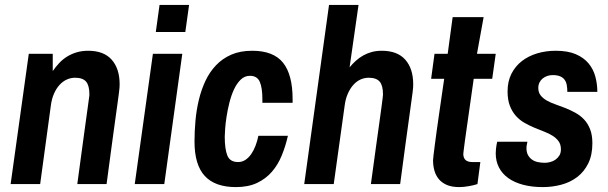

<svg xmlns="http://www.w3.org/2000/svg" viewBox="-20 -743 2455 775"><path d="M192.9 -525.9V-456.1Q204.6 -473.1 218.8 -488.3Q232.9 -503.4 250.5 -514.4Q268.1 -525.4 289.3 -531.7Q310.5 -538.1 335.9 -538.1Q398.9 -538.1 430.9 -502Q462.9 -465.8 462.9 -402.8Q462.9 -396 462.4 -389.4Q461.9 -382.8 460.2 -369.1Q458.5 -355.5 455.1 -330.8Q451.7 -306.2 445.8 -263.7Q439.9 -221.2 431.2 -157Q422.4 -92.8 410.2 0H292Q303.7 -86.4 311.8 -146.5Q319.8 -206.5 325.4 -246.1Q331.1 -285.6 334 -308.1Q336.9 -330.6 338.6 -342Q340.3 -353.5 340.6 -357.2Q340.8 -360.8 340.8 -362.8Q340.8 -397.9 327.4 -413.6Q314 -429.2 283.2 -429.2Q265.6 -429.2 249.5 -421.9Q233.4 -414.6 220.2 -400.1Q207 -385.7 197.8 -364.5Q188.5 -343.3 185.1 -315.9L142.1 0H22.9L96.2 -525.9Z M743.2 -723.1 728 -613.8H608.9L624 -723.1ZM715.8 -525.9 643.1 0H523.9L597.2 -525.9Z M765.1 -171.9Q765.1 -212.9 769 -256.1Q772.9 -299.3 782.7 -340.1Q792.5 -380.9 809.3 -416.7Q826.2 -452.6 852.1 -479.7Q877.9 -506.8 913.8 -522.5Q949.7 -538.1 998 -538.1Q1084 -538.1 1122.6 -489.7Q1161.1 -441.4 1161.1 -342.8V-328.1H1039.1V-342.8Q1039.1 -388.7 1028.6 -412.8Q1018.1 -437 988.8 -437Q967.3 -437 951.4 -421.4Q935.5 -405.8 924.3 -381.6Q913.1 -357.4 905.8 -327.9Q898.4 -298.3 894.3 -271Q890.1 -243.7 888.7 -221.9Q887.2 -200.2 887.2 -190.9Q887.2 -140.6 897.9 -114.7Q908.7 -88.9 940.9 -88.9Q957 -88.9 970.2 -97.4Q983.4 -106 993.7 -120.6Q1003.9 -135.3 1011.2 -154.3Q1018.6 -173.3 1022.9 -194.8H1142.1Q1132.8 -153.3 1117.4 -115.7Q1102.1 -78.1 1077.6 -49.8Q1053.2 -21.5 1017.6 -4.6Q981.9 12.2 932.1 12.2Q848.1 12.2 806.6 -32.7Q765.1 -77.6 765.1 -171.9Z M1427.2 -723.1 1391.1 -471.2Q1402.8 -485.4 1416.3 -497.6Q1429.7 -509.8 1445.6 -518.8Q1461.4 -527.8 1480.2 -533Q1499 -538.1 1521 -538.1Q1584 -538.1 1616 -502Q1647.9 -465.8 1647.9 -402.8Q1647.9 -396 1647.5 -389.4Q1647 -382.8 1645.3 -369.1Q1643.6 -355.5 1640.1 -330.8Q1636.7 -306.2 1630.9 -263.7Q1625 -221.2 1616.2 -157Q1607.4 -92.8 1595.2 0H1477.1Q1488.8 -86.4 1497.1 -146.5Q1505.4 -206.5 1511 -246.1Q1516.6 -285.6 1519.5 -308.1Q1522.5 -330.6 1523.9 -342Q1525.4 -353.5 1525.6 -357.2Q1525.9 -360.8 1525.9 -362.8Q1525.9 -397.9 1512.5 -413.6Q1499 -429.2 1468.3 -429.2Q1450.7 -429.2 1434.8 -421.9Q1418.9 -414.6 1406 -400.1Q1393.1 -385.7 1383.8 -364.5Q1374.5 -343.3 1371.1 -315.9L1327.1 0H1208L1308.1 -723.1Z M1728 -96.2Q1728 -100.6 1730 -117.2Q1731.9 -133.8 1735.1 -158Q1738.3 -182.1 1742.2 -211.2Q1746.1 -240.2 1750.5 -270Q1760.3 -339.8 1772.9 -424.8H1720.2L1733.9 -525.9H1787.1L1807.1 -673.8H1932.1L1905.3 -525.9H1981L1966.8 -424.8H1892.1Q1879.9 -342.8 1871.1 -276.9Q1867.2 -249 1863.3 -221.9Q1859.4 -194.8 1856.4 -173.1Q1853.5 -151.4 1851.8 -137.5Q1850.1 -123.5 1850.1 -122.1Q1850.1 -88.9 1886.2 -88.9H1918.9L1907.2 0Q1900.9 2.4 1891.8 4.4Q1882.8 6.3 1872.8 8.3Q1862.8 10.3 1852.8 11.2Q1842.8 12.2 1834 12.2Q1803.7 12.2 1783.4 3.4Q1763.2 -5.4 1751 -20.3Q1738.8 -35.2 1733.4 -54.7Q1728 -74.2 1728 -96.2Z M1981 -124Q1981 -132.3 1981.9 -140.9Q1982.9 -149.4 1983.9 -156.2Q1985.4 -164.1 1986.8 -170.9H2108.9L2106.9 -161.1Q2106 -157.2 2105.5 -153.1Q2105 -148.9 2105 -146Q2105 -128.4 2111.3 -116.9Q2117.7 -105.5 2127.9 -98.4Q2138.2 -91.3 2151.6 -88.6Q2165 -85.9 2179.2 -85.9Q2189.5 -85.9 2200.9 -88.9Q2212.4 -91.8 2221.9 -98.4Q2231.4 -105 2237.8 -115.2Q2244.1 -125.5 2244.1 -140.1Q2244.1 -159.7 2234.9 -172.6Q2225.6 -185.5 2210.4 -195.1Q2195.3 -204.6 2176 -211.9Q2156.7 -219.2 2136.5 -227.8Q2116.2 -236.3 2096.9 -247.3Q2077.6 -258.3 2062.5 -275.1Q2047.4 -292 2038.1 -315.9Q2028.8 -339.8 2028.8 -374Q2028.8 -414.6 2044.4 -445.3Q2060.1 -476.1 2086.7 -496.6Q2113.3 -517.1 2148.4 -527.6Q2183.6 -538.1 2223.1 -538.1Q2272 -538.1 2304.2 -524.2Q2336.4 -510.3 2355.7 -487.1Q2375 -463.9 2383.1 -433.8Q2391.1 -403.8 2391.1 -372.1H2270Q2270 -386.7 2267.8 -399.2Q2265.6 -411.6 2259.3 -420.7Q2252.9 -429.7 2241.2 -434.8Q2229.5 -439.9 2210.9 -439.9Q2199.2 -439.9 2188.7 -436.3Q2178.2 -432.6 2170.2 -426Q2162.1 -419.4 2157.5 -409.7Q2152.8 -399.9 2152.8 -388.2Q2152.8 -370.1 2162.1 -358.2Q2171.4 -346.2 2186.8 -337.4Q2202.1 -328.6 2221.9 -321.8Q2241.7 -314.9 2262 -306.9Q2282.2 -298.8 2302 -288.1Q2321.8 -277.3 2337.2 -261.2Q2352.5 -245.1 2361.8 -221.7Q2371.1 -198.2 2371.1 -165Q2371.1 -117.2 2354.5 -83.5Q2337.9 -49.8 2310.1 -28.6Q2282.2 -7.3 2246.1 2.4Q2210 12.2 2170.9 12.2Q2127 12.2 2091.8 2.9Q2056.6 -6.3 2032 -23.9Q2007.3 -41.5 1994.1 -66.9Q1981 -92.3 1981 -124Z"/></svg>

Font: Archivo Narrow
Style: Bold Italic
Weight: 700
Italic angle: -8°
Designer: Hector Gatti
Foundry: Hector Gatti
Version: 1.002; ttfautohint (v0.8)